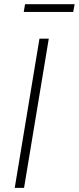

<svg xmlns="http://www.w3.org/2000/svg" viewBox="-20 -916 384 936"><path d="M217.8 -727.5 97.2 0H51.8L172.4 -727.5ZM343.8 -895.5 336.9 -857.9H95.7L102.1 -895.5Z"/></svg>

Font: Inter 20pt ExtraLight
Style: Italic
Weight: 250
Italic angle: -9.3988°
Version: Version 4.001;git-66647c0bb